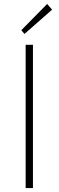

<svg xmlns="http://www.w3.org/2000/svg" viewBox="-20 -953 297 973"><path d="M110 0H147V-726H110ZM104 -781 244 -904 219 -933 88 -800Z"/></svg>

Font: Harano Aji Gothic KR ExtraLight
Style: Regular
Weight: 250
Foundry: Masamichi Hosoda
Version: HaranoAjiGothicKR-ExtraLight version 20220220;ttx 4.29.1